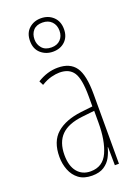

<svg xmlns="http://www.w3.org/2000/svg" viewBox="-151 -853 668 927"><g transform="rotate(-20 183.0 -389.5)"><path d="M177 -537Q240 -537 268.5 -496.5Q297 -456 297 -358V0H276L275 -93H273Q267 -68 254.5 -44.5Q242 -21 218.5 -5.5Q195 10 157 10Q115 10 89 -9.5Q63 -29 50.5 -61Q38 -93 38 -129Q38 -208 83 -247.5Q128 -287 210 -297L271 -304V-355Q271 -445 249 -478.5Q227 -512 177 -512Q159 -512 135 -506Q111 -500 83 -483L72 -505Q123 -537 177 -537ZM209 -274Q135 -266 99.5 -230.5Q64 -195 64 -129Q64 -73 89 -42.5Q114 -12 157 -12Q220 -12 246 -70Q272 -128 272 -220V-281ZM184 -617Q148 -617 122 -639.5Q96 -662 96 -703Q96 -744 121 -766.5Q146 -789 182 -789Q220 -789 245 -765.5Q270 -742 270 -702Q270 -663 246 -640Q222 -617 184 -617ZM184 -639Q213 -639 230 -656.5Q247 -674 247 -702Q247 -731 229.5 -749Q212 -767 182 -767Q151 -767 135 -749Q119 -731 119 -703Q119 -677 135.5 -658Q152 -639 184 -639Z"/></g></svg>

Font: Noto Sans Gujarati ExtraCondensed Thin
Style: Regular
Weight: 100
Width: 2
Designer: Jelle Bosma - Monotype Design Team, Universal Thirst
Foundry: Monotype Imaging Inc.
Version: Version 2.106; ttfautohint (v1.8.4.7-5d5b)